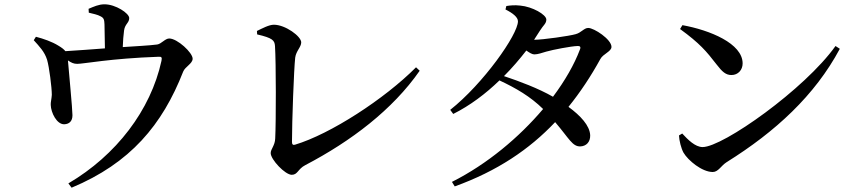

<svg xmlns="http://www.w3.org/2000/svg" viewBox="-20 -812 4000 893"><path d="M279 -234C302 -235 317 -248 317 -276C317 -305 300 -481 296 -531C312 -520 323 -515 339 -515C370 -515 492 -540 717 -548C732 -549 734 -545 731 -529C681 -300 521 -90 298 41L313 61C586 -53 735 -231 832 -479C841 -502 876 -516 876 -539C876 -567 805 -633 767 -633C748 -633 731 -608 711 -605C673 -600 609 -597 551 -593C552 -620 554 -650 557 -670C561 -701 581 -705 581 -728C581 -750 518 -792 466 -792C439 -792 416 -781 392 -771L393 -753C413 -748 434 -744 448 -736C464 -728 465 -719 466 -698L468 -587C410 -583 340 -577 284 -574C278 -582 268 -590 251 -600C222 -618 182 -632 147 -641L137 -625C163 -596 187 -572 199 -534C209 -500 221 -405 221 -371C220 -352 215 -335 216 -324C217 -288 244 -233 279 -234Z M1337 1C1365 1 1365 -26 1400 -44C1614 -156 1806 -302 1932 -483L1915 -499C1769 -352 1516 -188 1352 -139C1342 -136 1338 -141 1338 -152C1338 -247 1347 -491 1353 -544C1357 -575 1381 -593 1381 -615C1381 -643 1307 -697 1254 -697C1231 -697 1200 -680 1175 -668L1176 -652C1249 -635 1257 -624 1259 -598C1264 -523 1264 -244 1260 -168C1259 -135 1239 -119 1239 -100C1239 -70 1306 1 1337 1Z M2074 -301 2088 -282C2166 -321 2239 -376 2303 -438C2380 -402 2447 -363 2506 -305C2395 -174 2247 -49 2082 34L2095 55C2292 -16 2442 -117 2562 -244C2627 -168 2642 -130 2679 -131C2707 -132 2726 -152 2725 -183C2723 -228 2680 -274 2624 -315C2679 -383 2728 -457 2772 -537C2785 -562 2824 -572 2824 -594C2824 -629 2743 -682 2716 -682C2696 -682 2684 -660 2657 -653C2630 -645 2506 -627 2464 -627L2491 -669C2507 -695 2521 -702 2521 -721C2521 -744 2456 -781 2400 -786C2373 -789 2354 -787 2335 -784L2331 -768C2365 -751 2389 -732 2389 -713C2389 -651 2227 -422 2074 -301ZM2552 -362C2484 -401 2396 -434 2324 -458C2362 -496 2397 -537 2428 -577C2442 -567 2455 -559 2465 -559C2482 -559 2500 -566 2521 -572C2552 -581 2636 -597 2666 -598C2677 -599 2683 -594 2677 -581C2651 -512 2608 -437 2552 -362Z M3295 -12C3321 -12 3333 -41 3360 -58C3586 -199 3770 -368 3886 -585L3866 -598C3723 -397 3342 -128 3248 -128C3213 -128 3179 -163 3153 -191L3138 -182C3139 -158 3148 -122 3159 -102C3180 -66 3245 -12 3295 -12ZM3382 -463C3413 -463 3434 -487 3434 -517C3434 -610 3281 -672 3154 -695L3143 -677C3235 -610 3265 -574 3313 -512C3339 -478 3356 -463 3382 -463Z"/></svg>

Font: GenKiMin2 TW SB
Style: Regular
Weight: 600
Version: Version 2.100;PS 2.1;hotconv 16.6.51;makeotf.lib2.5.65220 DE